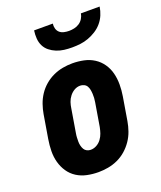

<svg xmlns="http://www.w3.org/2000/svg" viewBox="-138 -829 777 925"><g transform="rotate(-20 250.0 -366.0)"><path d="M207 8Q177 8 148.5 2Q120 -4 96.5 -19Q73 -34 57.5 -57Q42 -80 34.5 -107.5Q27 -135 27.5 -165Q28 -195 33 -225L53 -345Q57 -369 65.5 -393.5Q74 -418 88.5 -440Q103 -462 123.5 -479.5Q144 -497 168 -508Q192 -519 217 -523.5Q242 -528 266 -528Q296 -528 324.5 -522Q353 -516 376.5 -501Q400 -486 416 -463Q432 -440 439 -412.5Q446 -385 446 -355Q446 -325 441 -295L421 -175Q417 -151 408.5 -126.5Q400 -102 385 -80Q370 -58 350 -40.5Q330 -23 306 -12Q282 -1 256.5 3.5Q231 8 207 8ZM208 -106Q224 -106 238.5 -114Q253 -122 263 -135.5Q273 -149 278 -164Q283 -179 286 -194L306 -314Q308 -325 308.5 -335.5Q309 -346 308.5 -356.5Q308 -367 306 -377.5Q304 -388 299 -396.5Q294 -405 284.5 -409.5Q275 -414 265 -414Q249 -414 235 -406Q221 -398 210.5 -384.5Q200 -371 195 -356Q190 -341 188 -326L168 -206Q166 -195 165.5 -184.5Q165 -174 165 -163.5Q165 -153 167.5 -142.5Q170 -132 175 -123.5Q180 -115 189 -110.5Q198 -106 208 -106ZM293 -600Q272 -600 252 -602.5Q232 -605 213.5 -612.5Q195 -620 180 -632Q165 -644 156.5 -661Q148 -678 146.5 -698.5Q145 -719 148 -740H244Q242 -727 245.5 -714.5Q249 -702 258 -694Q267 -686 280 -683Q293 -680 306 -680Q319 -680 333 -683Q347 -686 359 -694Q371 -702 378.5 -714.5Q386 -727 388 -740H484Q481 -719 472.5 -698.5Q464 -678 449.5 -661Q435 -644 416 -632Q397 -620 376.5 -612.5Q356 -605 335 -602.5Q314 -600 293 -600Z"/></g></svg>

Font: Iosevka Curly Slab Heavy
Style: Italic
Weight: 900
Italic angle: -9°
Monospace: yes
Designer: Belleve Invis
Foundry: Belleve Invis
Version: Version 22.1.2; ttfautohint (v1.8.4)